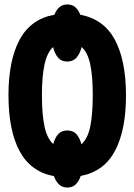

<svg xmlns="http://www.w3.org/2000/svg" viewBox="-20 -786 603 861"><path d="M282 55Q259 55 244.5 41Q230 27 222 4Q117 -16 67.5 -109Q18 -202 18 -359Q18 -515 68 -608Q118 -701 224 -720Q232 -741 246 -753.5Q260 -766 282 -766Q304 -766 318 -753.5Q332 -741 340 -720Q446 -700 495.5 -607Q545 -514 545 -358Q545 -203 496 -110Q447 -17 342 3Q334 27 319.5 41Q305 55 282 55ZM282 -510Q255 -510 240 -528Q225 -546 218 -575Q191 -550 179.5 -496Q168 -442 168 -359Q168 -274 179.5 -219.5Q191 -165 219 -140Q226 -168 241 -184.5Q256 -201 282 -201Q308 -201 323 -184Q338 -167 345 -139Q374 -165 385 -220Q396 -275 396 -359Q396 -442 385 -496Q374 -550 346 -575Q339 -546 323.5 -528Q308 -510 282 -510Z"/></svg>

Font: Noto Sans Mono SemiCondensed Black
Style: Regular
Weight: 900
Width: 4
Designer: Monotype Design Team
Foundry: Monotype Imaging Inc.
Version: Version 2.014; ttfautohint (v1.8.4.7-5d5b)